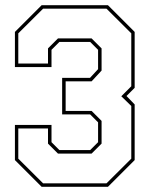

<svg xmlns="http://www.w3.org/2000/svg" viewBox="-20 -720 576 740"><path d="M140.5 0 37.5 -103V-238.5H178.5V-172L209 -141.5H327.5L358 -172V-248.5L327.5 -279H219.5V-420H327L358 -453.5V-528L327.5 -558.5H209L178.5 -528V-461.5H37.5V-597L140.5 -700H396L499 -597V-381.5L467.5 -350L499 -317.5V-103L396 0ZM146 -13.5H390.5L486 -108.5V-311.5L447.5 -349L486 -387.5V-591.5L390.5 -686.5H146L50.5 -591.5V-475H165V-533.5L203.5 -572H333L371.5 -533.5V-448L333 -406.5H233V-292.5H333L371.5 -254V-166.5L333 -128H203.5L165 -166.5V-225H50.5V-108.5Z"/></svg>

Font: Tourney Thin Thin
Style: Regular
Weight: 250
Version: Version 1.015